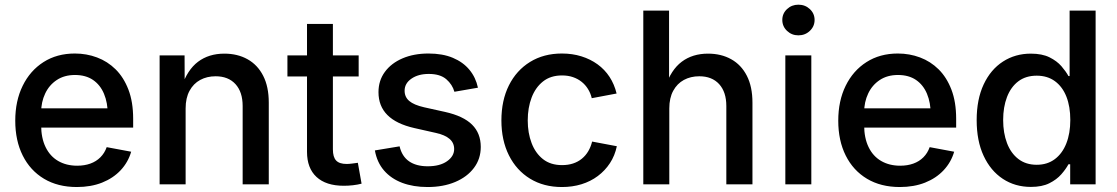

<svg xmlns="http://www.w3.org/2000/svg" viewBox="-20 -772 4677 804"><path d="M301.8 11.2Q222.2 11.2 164.3 -23.4Q106.4 -58.1 75.2 -120.6Q43.9 -183.1 43.9 -266.6Q43.9 -349.6 75 -412.8Q106 -476.1 162.1 -512Q218.3 -547.9 293.5 -547.9Q342.3 -547.9 386.2 -531.5Q430.2 -515.1 464.1 -481.7Q498 -448.2 517.8 -396.7Q537.6 -345.2 537.6 -274.4V-237.8H101.1V-318.4H481.4L431.2 -292.5Q431.2 -341.8 415.5 -379.2Q399.9 -416.5 369.4 -437.3Q338.9 -458 293.9 -458Q249.5 -458 217.8 -437Q186 -416 169.2 -380.4Q152.3 -344.7 152.3 -301.8V-248.5Q152.3 -194.3 170.9 -156Q189.5 -117.7 223.6 -97.9Q257.8 -78.1 303.2 -78.1Q333.5 -78.1 358.2 -86.9Q382.8 -95.7 400.4 -113.3Q418 -130.9 426.8 -155.8L529.3 -136.7Q516.6 -92.8 485.4 -59.3Q454.1 -25.9 407.5 -7.3Q360.8 11.2 301.8 11.2Z M757.3 -317.9V0H648.4V-540H752.9L753.4 -407.2H740.2Q764.2 -479.5 809.3 -513.4Q854.5 -547.4 919.4 -547.4Q974.6 -547.4 1016.6 -523.9Q1058.6 -500.5 1082 -454.8Q1105.5 -409.2 1105.5 -341.8V0H996.1V-328.1Q996.1 -386.7 966.1 -419.7Q936 -452.6 882.8 -452.6Q846.7 -452.6 818.4 -437.3Q790 -421.9 773.7 -391.8Q757.3 -361.8 757.3 -317.9Z M1481.9 -540V-451.7H1183.6V-540ZM1265.6 -671.9H1374V-146.5Q1374 -114.3 1387.5 -99.9Q1400.9 -85.4 1432.1 -85.4Q1441.4 -85.4 1455.1 -87.2Q1468.8 -88.9 1478.5 -90.3L1494.1 -2.9Q1477.5 1.5 1458 3.7Q1438.5 5.9 1419.9 5.9Q1345.2 5.9 1305.4 -31Q1265.6 -67.9 1265.6 -136.2Z M1770.5 11.2Q1710.9 11.2 1664.3 -6.3Q1617.7 -23.9 1588.1 -58.1Q1558.6 -92.3 1549.8 -142.1L1653.3 -159.2Q1663.1 -117.2 1693.1 -96.4Q1723.1 -75.7 1771 -75.7Q1821.8 -75.7 1851.8 -96.7Q1881.8 -117.7 1881.8 -147.9Q1881.8 -173.8 1862.5 -190.4Q1843.3 -207 1805.7 -215.3L1714.8 -235.8Q1639.6 -252.9 1602.3 -290.3Q1564.9 -327.6 1564.9 -386.2Q1564.9 -434.6 1591.6 -470.9Q1618.2 -507.3 1665.5 -527.6Q1712.9 -547.9 1774.4 -547.9Q1833.5 -547.9 1876.5 -529.8Q1919.4 -511.7 1945.8 -479.7Q1972.2 -447.8 1981.4 -404.8L1882.8 -387.7Q1874.5 -418 1848.9 -440.2Q1823.2 -462.4 1775.4 -462.4Q1731.4 -462.4 1702.9 -442.6Q1674.3 -422.9 1674.3 -392.1Q1674.3 -365.7 1693.8 -349.1Q1713.4 -332.5 1755.9 -322.8L1844.2 -303.2Q1920.4 -286.1 1956.8 -250Q1993.2 -213.9 1993.2 -156.7Q1993.2 -106.9 1964.8 -69.1Q1936.5 -31.2 1886.2 -10Q1835.9 11.2 1770.5 11.2Z M2333 11.2Q2256.8 11.2 2199.7 -23.7Q2142.6 -58.6 2111.1 -121.6Q2079.6 -184.6 2079.6 -267.6Q2079.6 -351.6 2111.1 -414.6Q2142.6 -477.5 2199.7 -512.7Q2256.8 -547.9 2333 -547.9Q2377 -547.9 2414.6 -536.1Q2452.1 -524.4 2482.2 -502.7Q2512.2 -481 2532.5 -450Q2552.7 -418.9 2562 -380.4L2458 -360.8Q2453.1 -381.8 2442.1 -399.4Q2431.2 -417 2415.5 -429.4Q2399.9 -441.9 2379.4 -449Q2358.9 -456.1 2333.5 -456.1Q2285.6 -456.1 2253.9 -430.9Q2222.2 -405.8 2206.1 -363.3Q2189.9 -320.8 2189.9 -267.6Q2189.9 -215.3 2206.1 -172.9Q2222.2 -130.4 2253.9 -105.5Q2285.6 -80.6 2333.5 -80.6Q2358.9 -80.6 2379.6 -87.4Q2400.4 -94.2 2416.5 -107.4Q2432.6 -120.6 2443.4 -138.9Q2454.1 -157.2 2459.5 -179.2L2563 -159.7Q2554.7 -120.1 2534.2 -88.9Q2513.7 -57.6 2483.4 -34.9Q2453.1 -12.2 2415 -0.5Q2377 11.2 2333 11.2Z M2782.7 -317.9V0H2673.8V-727.5H2781.7V-407.2H2765.6Q2789.6 -479.5 2834.7 -513.4Q2879.9 -547.4 2944.8 -547.4Q3000 -547.4 3042 -523.9Q3084 -500.5 3107.4 -454.8Q3130.9 -409.2 3130.9 -341.8V0H3021.5V-328.1Q3021.5 -386.7 2991.5 -419.7Q2961.4 -452.6 2908.2 -452.6Q2872.1 -452.6 2843.8 -437.3Q2815.4 -421.9 2799.1 -391.8Q2782.7 -361.8 2782.7 -317.9Z M3268.6 0V-540H3377.4V0ZM3323.2 -624Q3295.4 -624 3275.6 -642.8Q3255.9 -661.6 3255.9 -688.5Q3255.9 -715.3 3275.6 -733.9Q3295.4 -752.4 3323.2 -752.4Q3351.6 -752.4 3371.3 -733.9Q3391.1 -715.3 3391.1 -688.5Q3391.1 -661.6 3371.3 -642.8Q3351.6 -624 3323.2 -624Z M3748 11.2Q3668.5 11.2 3610.6 -23.4Q3552.7 -58.1 3521.5 -120.6Q3490.2 -183.1 3490.2 -266.6Q3490.2 -349.6 3521.2 -412.8Q3552.2 -476.1 3608.4 -512Q3664.6 -547.9 3739.7 -547.9Q3788.6 -547.9 3832.5 -531.5Q3876.5 -515.1 3910.4 -481.7Q3944.3 -448.2 3964.1 -396.7Q3983.9 -345.2 3983.9 -274.4V-237.8H3547.4V-318.4H3927.7L3877.4 -292.5Q3877.4 -341.8 3861.8 -379.2Q3846.2 -416.5 3815.7 -437.3Q3785.2 -458 3740.2 -458Q3695.8 -458 3664.1 -437Q3632.3 -416 3615.5 -380.4Q3598.6 -344.7 3598.6 -301.8V-248.5Q3598.6 -194.3 3617.2 -156Q3635.7 -117.7 3669.9 -97.9Q3704.1 -78.1 3749.5 -78.1Q3779.8 -78.1 3804.4 -86.9Q3829.1 -95.7 3846.7 -113.3Q3864.3 -130.9 3873 -155.8L3975.6 -136.7Q3962.9 -92.8 3931.6 -59.3Q3900.4 -25.9 3853.8 -7.3Q3807.1 11.2 3748 11.2Z M4296.9 10.7Q4230.5 10.7 4179.2 -23.2Q4127.9 -57.1 4098.9 -119.6Q4069.8 -182.1 4069.8 -269Q4069.8 -356 4099.1 -418.5Q4128.4 -481 4179.9 -514.2Q4231.4 -547.4 4296.4 -547.4Q4343.8 -547.4 4374.8 -532Q4405.8 -516.6 4424.6 -494.9Q4443.4 -473.1 4454.1 -453.6H4459V-727.5H4567.9V0H4461.4V-84H4454.1Q4443.4 -64 4424.1 -42Q4404.8 -20 4374 -4.6Q4343.3 10.7 4296.9 10.7ZM4321.3 -82Q4365.7 -82 4397.2 -105.7Q4428.7 -129.4 4445.3 -171.6Q4461.9 -213.9 4461.9 -269.5Q4461.9 -325.7 4445.6 -367.2Q4429.2 -408.7 4397.7 -431.9Q4366.2 -455.1 4321.3 -455.1Q4275.4 -455.1 4244.1 -431.4Q4212.9 -407.7 4196.8 -365.7Q4180.7 -323.7 4180.7 -269.5Q4180.7 -215.3 4196.8 -172.9Q4212.9 -130.4 4244.4 -106.2Q4275.9 -82 4321.3 -82Z"/></svg>

Font: V-Inter
Style: Medium-500
Weight: 500
Designer: Rasmus Andersson
Foundry: rsms
Version: Version 4.000;git-4146feb